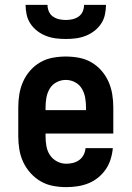

<svg xmlns="http://www.w3.org/2000/svg" viewBox="-20 -760 540 788"><path d="M252 8Q225 8 198 3Q171 -2 147.5 -15.5Q124 -29 105.5 -49.5Q87 -70 75.5 -94.5Q64 -119 59.5 -146Q55 -173 55 -200V-320Q55 -347 59.5 -374Q64 -401 75 -425.5Q86 -450 104 -470.5Q122 -491 145.5 -504.5Q169 -518 196 -523Q223 -528 250 -528Q277 -528 304 -523Q331 -518 354.5 -504.5Q378 -491 396 -470.5Q414 -450 425 -425.5Q436 -401 440.5 -374Q445 -347 445 -320V-212H167V-200Q167 -180 170.5 -160Q174 -140 185 -123.5Q196 -107 214 -97.5Q232 -88 252 -88Q266 -88 280 -91.5Q294 -95 305.5 -103.5Q317 -112 323.5 -125Q330 -138 331 -152H443Q441 -129 434 -106.5Q427 -84 414 -65Q401 -46 382.5 -31Q364 -16 342.5 -7.5Q321 1 298 4.5Q275 8 252 8ZM167 -308H333V-320Q333 -340 329.5 -359.5Q326 -379 316 -396Q306 -413 288 -422.5Q270 -432 250 -432Q230 -432 212 -422.5Q194 -413 184 -396Q174 -379 170.5 -359.5Q167 -340 167 -320ZM250 -600Q230 -600 209.5 -602.5Q189 -605 169.5 -612.5Q150 -620 133.5 -632.5Q117 -645 105.5 -662Q94 -679 89.5 -699.5Q85 -720 85 -740H175Q175 -726 180.5 -713Q186 -700 197.5 -692Q209 -684 222.5 -681Q236 -678 250 -678Q264 -678 277.5 -681Q291 -684 302.5 -692Q314 -700 319.5 -713Q325 -726 325 -740H415Q415 -720 410.5 -699.5Q406 -679 394.5 -662Q383 -645 366.5 -632.5Q350 -620 330.5 -612.5Q311 -605 290.5 -602.5Q270 -600 250 -600Z"/></svg>

Font: Iosevka Gothic
Style: Bold
Weight: 700
Monospace: yes
Designer: Belleve Invis
Foundry: Belleve Invis
Version: Version 15.5.1; ttfautohint (v1.8.4)